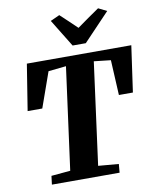

<svg xmlns="http://www.w3.org/2000/svg" viewBox="-104 -1075 942 1155"><g transform="rotate(-10 367.0 -498.0)"><path d="M118 0 124.5 -52.5 241 -63 325 -687 216.5 -675.5 140.5 -461H51L96 -743H734L694 -461H608.5L597.5 -675.5L495 -687L411.5 -63L536 -52.5L531.5 0ZM386 -802.5 282.5 -971 338.5 -996.5Q364 -972.5 389.5 -948.8Q415 -925 439.5 -901Q473 -925.5 507.2 -949.2Q541.5 -973 575.5 -996.5L627 -971L466.5 -802.5Z"/></g></svg>

Font: Merriweather 28pt Black
Style: Italic
Weight: 900
Italic angle: -7.8°
Version: Version 2.101